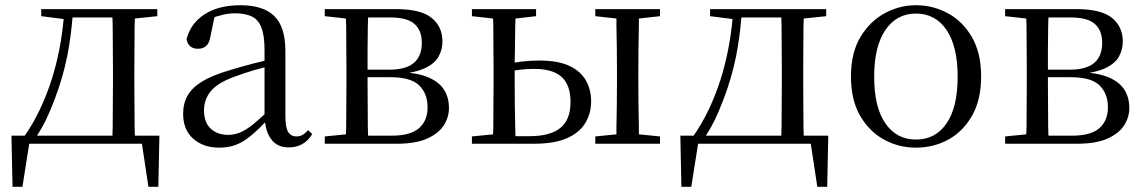

<svg xmlns="http://www.w3.org/2000/svg" viewBox="-20 -551 4386 736"><path d="M138 -489V-516H583V-489L497 -480Q496 -467 496 -451Q496 -410 495.5 -366Q495 -322 495 -288V-229Q495 -194 495.5 -150Q496 -106 496 -65Q496 -46 497 -31H591L587 165H549L524 0H92L66 165H28L24 -31H75Q139 -123 179 -249Q213 -358 224 -478ZM411 -31Q412 -46 412 -65Q412 -106 412.5 -150Q413 -194 413 -229V-288Q413 -322 412.5 -366Q412 -410 412 -451Q412 -469 411 -484H258Q252 -410 238 -337Q220 -249 189 -169Q174 -129 156 -91Q140 -59 122 -31Z M820 15Q760 15 721 -19Q682 -53 682 -115Q682 -154 699 -184.5Q716 -215 755.5 -239Q795 -263 861 -282Q903 -295 949 -307Q972 -313 994 -318V-359Q994 -415 982 -445.5Q970 -476 945 -488Q920 -500 880 -500Q851 -500 822 -491Q812 -489 802 -485L787 -413Q783 -386 770.5 -375Q758 -364 739 -364Q703 -364 695 -400Q710 -461 764 -496Q818 -531 902 -531Q989 -531 1031.5 -489.5Q1074 -448 1074 -355V-108Q1074 -61 1085 -44.5Q1096 -28 1116 -28Q1129 -28 1139 -33.5Q1149 -39 1161 -52L1177 -37Q1161 -11 1138.5 1.5Q1116 14 1087 14Q1042 14 1020 -17Q1001 -41 996 -82Q968 -52 942 -31Q915 -8 886 3.5Q857 15 820 15ZM994 -293Q974 -287 954 -282Q913 -270 879 -257Q815 -234 788.5 -202Q762 -170 762 -128Q762 -82 787.5 -58Q813 -34 855 -34Q878 -34 900 -43Q922 -52 950 -74Q969 -90 994 -113Z M1225 0V-28L1306 -36Q1307 -49 1307 -65Q1307 -106 1307.5 -150Q1308 -194 1308 -229V-288Q1308 -322 1307.5 -366Q1307 -410 1307 -451Q1307 -467 1306 -480L1225 -489V-516H1500Q1593 -516 1634.5 -482.5Q1676 -449 1676 -392Q1676 -362 1662 -335.5Q1648 -309 1612 -291Q1587 -279 1549 -272Q1593 -267 1623 -254Q1664 -236 1682.5 -206.5Q1701 -177 1701 -137Q1701 -102 1681.5 -71Q1662 -40 1618 -20Q1574 0 1500 0ZM1391 -31H1483Q1553 -31 1586 -59.5Q1619 -88 1619 -140Q1619 -192 1587 -223.5Q1555 -255 1477 -255H1389V-229Q1389 -194 1389.5 -150Q1390 -106 1390 -65Q1391 -47 1391 -31ZM1389 -284H1474Q1597 -284 1597 -387Q1597 -434 1569 -459Q1541 -484 1477 -484H1391Q1391 -469 1390 -450Q1390 -409 1389 -361Q1389 -320 1389 -284Z M1789 -489V-516H2035V-489L1956 -480Q1955 -467 1955 -451Q1954 -410 1954 -366Q1954 -336 1953 -311Q1966 -313 1979 -315Q2014 -319 2047 -319Q2119 -319 2162.5 -298.5Q2206 -278 2226 -242.5Q2246 -207 2246 -163Q2246 -117 2224 -80Q2202 -43 2154 -21.5Q2106 0 2027 0H1789V-28L1870 -36Q1870 -49 1871 -65Q1871 -106 1871.5 -150Q1872 -194 1872 -229V-288Q1872 -322 1871.5 -366Q1871 -410 1871 -451Q1870 -467 1870 -480ZM2262 0V-28L2343 -36Q2343 -49 2343 -65Q2344 -106 2344.5 -150Q2345 -194 2345 -229V-288Q2345 -322 2344.5 -366Q2344 -410 2343 -451Q2343 -467 2343 -480L2262 -489V-516H2510V-489L2429 -480Q2429 -467 2429 -451Q2428 -410 2427.5 -366Q2427 -322 2427 -288V-229Q2427 -194 2427.5 -150Q2428 -106 2429 -65Q2429 -49 2429 -36L2510 -28V0ZM1953 -281V-229Q1953 -194 1953.5 -150Q1954 -106 1955 -65Q1955 -45 1956 -29H2010Q2089 -29 2128 -60.5Q2167 -92 2167 -160Q2167 -225 2133 -256Q2099 -287 2027 -287Q1996 -287 1967 -283Q1960 -282 1953 -281Z M2702 -489V-516H3147V-489L3061 -480Q3060 -467 3060 -451Q3060 -410 3059.5 -366Q3059 -322 3059 -288V-229Q3059 -194 3059.5 -150Q3060 -106 3060 -65Q3060 -46 3061 -31H3155L3151 165H3113L3088 0H2656L2630 165H2592L2588 -31H2639Q2703 -123 2743 -249Q2777 -358 2788 -478ZM2975 -31Q2976 -46 2976 -65Q2976 -106 2976.5 -150Q2977 -194 2977 -229V-288Q2977 -322 2976.5 -366Q2976 -410 2976 -451Q2976 -469 2975 -484H2822Q2816 -410 2802 -337Q2784 -249 2753 -169Q2738 -129 2720 -91Q2704 -59 2686 -31Z M3491 15Q3425 15 3368.5 -16Q3312 -47 3277 -107.5Q3242 -168 3242 -258Q3242 -348 3278 -408.5Q3314 -469 3371 -500Q3428 -531 3491 -531Q3556 -531 3613 -500.5Q3670 -470 3705.5 -409Q3741 -348 3741 -258Q3741 -168 3706 -107Q3671 -46 3614.5 -15.5Q3558 15 3491 15ZM3491 -16Q3566 -16 3608.5 -78Q3651 -140 3651 -257Q3651 -373 3608.5 -436Q3566 -499 3491 -499Q3417 -499 3374 -436Q3331 -373 3331 -257Q3331 -140 3374 -78Q3417 -16 3491 -16Z M3833 0V-28L3914 -36Q3915 -49 3915 -65Q3915 -106 3915.5 -150Q3916 -194 3916 -229V-288Q3916 -322 3915.5 -366Q3915 -410 3915 -451Q3915 -467 3914 -480L3833 -489V-516H4108Q4201 -516 4242.5 -482.5Q4284 -449 4284 -392Q4284 -362 4270 -335.5Q4256 -309 4220 -291Q4195 -279 4157 -272Q4201 -267 4231 -254Q4272 -236 4290.5 -206.5Q4309 -177 4309 -137Q4309 -102 4289.5 -71Q4270 -40 4226 -20Q4182 0 4108 0ZM3999 -31H4091Q4161 -31 4194 -59.5Q4227 -88 4227 -140Q4227 -192 4195 -223.5Q4163 -255 4085 -255H3997V-229Q3997 -194 3997.5 -150Q3998 -106 3998 -65Q3999 -47 3999 -31ZM3997 -284H4082Q4205 -284 4205 -387Q4205 -434 4177 -459Q4149 -484 4085 -484H3999Q3999 -469 3998 -450Q3998 -409 3997 -361Q3997 -320 3997 -284Z"/></svg>

Font: Early Summer Mincho
Style: Regular
Weight: 400
Designer: GuiWonder
Version: Version 1.002